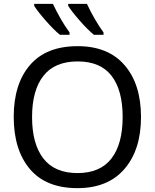

<svg xmlns="http://www.w3.org/2000/svg" viewBox="-20 -964 801 994"><path d="M254 -944Q294 -859 340 -796V-784H290Q258 -810 216 -858Q174 -906 157 -934V-944ZM430 -944Q470 -859 516 -796V-784H466Q434 -810 392 -858Q350 -906 333 -934V-944ZM710 -358Q710 -189 624.5 -89.5Q539 10 381 10Q218 10 134.5 -89Q51 -188 51 -359Q51 -529 135 -627Q219 -725 382 -725Q540 -725 625 -626.5Q710 -528 710 -358ZM146 -358Q146 -219 204.5 -143.5Q263 -68 381 -68Q499 -68 557 -143.5Q615 -219 615 -358Q615 -497 557.5 -571.5Q500 -646 382 -646Q263 -646 204.5 -571Q146 -496 146 -358Z"/></svg>

Font: Advent Sans Logo
Style: Regular
Weight: 400
Designer: Types & Symbols
Foundry: Types & Symbols
Version: Version 1.002